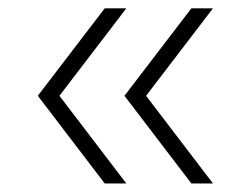

<svg xmlns="http://www.w3.org/2000/svg" viewBox="-20 -511 583 462"><path d="M232 -69.5 71 -280.5 232 -491H284L123 -280.5L284 -69.5ZM440.5 -69.5 279.5 -280.5 440.5 -491H492.5L331.5 -280.5L492.5 -69.5Z"/></svg>

Font: Encode Sans Expanded Expanded ExtraLight
Style: Regular
Weight: 200
Width: 7
Designer: Multiple Designers
Foundry: Impallari Type
Version: Version 3.000; ttfautohint (v1.8.3) -l 8 -r 50 -G 200 -x 14 